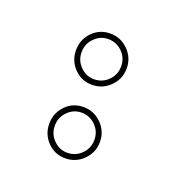

<svg xmlns="http://www.w3.org/2000/svg" viewBox="-58 -482 298 324"><g transform="rotate(20 90.5 -320.0)"><path d="M58 -221.5Q45 -235 45 -254Q45 -273 58 -286.5Q71 -300 90 -300Q109 -300 122.5 -286.5Q136 -273 136 -254Q136 -235 122.5 -221.5Q109 -208 90 -208Q71 -208 58 -221.5ZM58 -353.5Q45 -367 45 -386Q45 -405 58 -418.5Q71 -432 90 -432Q109 -432 122.5 -418.5Q136 -405 136 -386Q136 -367 122.5 -353.5Q109 -340 90 -340Q71 -340 58 -353.5ZM90 -218Q105 -218 115.5 -228.5Q126 -239 126 -254Q126 -269 115.5 -279.5Q105 -290 90 -290Q76 -290 65.5 -279.5Q55 -269 55 -254Q55 -239 65.5 -228.5Q76 -218 90 -218ZM90 -350Q105 -350 115.5 -360.5Q126 -371 126 -386Q126 -401 115.5 -411.5Q105 -422 90 -422Q76 -422 65.5 -411.5Q55 -401 55 -386Q55 -371 65.5 -360.5Q76 -350 90 -350Z"/></g></svg>

Font: Soda Fountain
Style: OutlineOblique
Weight: 400
Version: Version 1.0